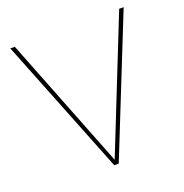

<svg xmlns="http://www.w3.org/2000/svg" viewBox="-126 -813 885 925"><g transform="rotate(-20 316.0 -350.0)"><path d="M304 0 26 -700H49L315 -24L584 -700H607L327 0Z"/></g></svg>

Font: DM Sans 10pt Thin
Style: Regular
Weight: 250
Version: Version 4.004;gftools[0.9.30]